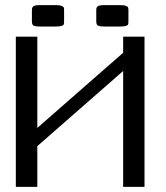

<svg xmlns="http://www.w3.org/2000/svg" viewBox="-20 -726 644 746"><path d="M479 -685.5V-643.6Q479 -634.8 477.8 -631.3Q476.6 -627.9 469.7 -625.5Q462.9 -623 447.8 -623H385.3Q364.7 -623 359.4 -627.2Q354 -631.3 354 -643.6V-685.5Q354 -690.9 354.5 -693.4Q355 -695.8 357.7 -699.5Q360.4 -703.1 367.2 -704.6Q374 -706.1 385.3 -706.1H447.8Q462.4 -706.1 469.5 -703.1Q476.6 -700.2 477.8 -696.8Q479 -693.4 479 -685.5ZM229 -685.5V-643.6Q229 -634.8 227.8 -631.3Q226.6 -627.9 219.7 -625.5Q212.9 -623 197.8 -623H135.3Q114.7 -623 109.4 -627.2Q104 -631.3 104 -643.6V-685.5Q104 -690.9 104.5 -693.4Q105 -695.8 107.7 -699.5Q110.4 -703.1 117.2 -704.6Q124 -706.1 135.3 -706.1H197.8Q212.4 -706.1 219.5 -703.1Q226.6 -700.2 227.8 -696.8Q229 -693.4 229 -685.5ZM541.5 -583.5V0H458.5V-450.2L125 -158.2V0H41.5V-583.5H125V-229L458.5 -521V-583.5Z"/></svg>

Font: Gputeks
Style: Regular
Weight: 500
Version: Version 0.9